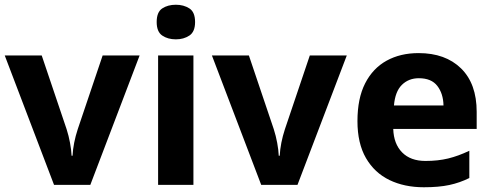

<svg xmlns="http://www.w3.org/2000/svg" viewBox="-20 -780 2074 810"><path d="M208 0 0 -546H156L261 -235Q270 -207 275.5 -177Q281 -147 282 -123H286Q289 -177 308 -235L413 -546H569L361 0Z M722 -760Q755 -760 779 -744.5Q803 -729 803 -687Q803 -646 779 -630Q755 -614 722 -614Q688 -614 664.5 -630Q641 -646 641 -687Q641 -729 664.5 -744.5Q688 -760 722 -760ZM796 -546V0H647V-546Z M1082 0 874 -546H1030L1135 -235Q1144 -207 1149.5 -177Q1155 -147 1156 -123H1160Q1163 -177 1182 -235L1287 -546H1443L1235 0Z M1746 -556Q1859 -556 1925 -491.5Q1991 -427 1991 -308V-236H1639Q1641 -173 1676.5 -137Q1712 -101 1775 -101Q1828 -101 1871 -111.5Q1914 -122 1960 -144V-29Q1920 -9 1875.5 0.5Q1831 10 1768 10Q1686 10 1623 -20.5Q1560 -51 1524 -113Q1488 -175 1488 -269Q1488 -365 1520.5 -428.5Q1553 -492 1611 -524Q1669 -556 1746 -556ZM1747 -450Q1704 -450 1675.5 -422Q1647 -394 1642 -335H1851Q1850 -385 1825 -417.5Q1800 -450 1747 -450Z"/></svg>

Font: Noto Sans Vithkuqi
Style: Bold
Weight: 700
Version: Version 1.001; ttfautohint (v1.8.4.7-5d5b)